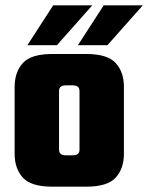

<svg xmlns="http://www.w3.org/2000/svg" viewBox="-20 -702 557 722"><path d="M273 -532 370 -682H517L384 -532ZM83 -532 180 -682H327L194 -532ZM279 -231V-359Q279 -370 273 -375.5Q267 -381 254 -381H239V-499H304Q384 -499 415 -465Q446 -431 446 -375V-231ZM279 -140V-244H446V-124Q446 -68 415 -34Q384 0 304 0H239V-118H254Q267 -118 273 -123.5Q279 -129 279 -140ZM202 -359V-231H35V-375Q35 -431 66 -465Q97 -499 177 -499H242V-381H227Q214 -381 208 -375.5Q202 -370 202 -359ZM202 -244V-140Q202 -129 208 -123.5Q214 -118 227 -118H242V0H177Q97 0 66 -34Q35 -68 35 -124V-244Z"/></svg>

Font: Teko Variable Light
Style: Regular
Weight: 300
Designer: Manushi Parikh, Jonny Pinhorn
Foundry: Indian Type Foundry
Version: Version 3.000